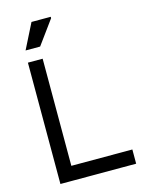

<svg xmlns="http://www.w3.org/2000/svg" viewBox="-134 -992 801 1070"><g transform="rotate(-15 267.0 -457.0)"><path d="M78 0V-700H163V0ZM122 0V-82H515V0ZM83 -769 156 -914H267V-906L167 -769Z"/></g></svg>

Font: Fustat Medium
Style: Regular
Weight: 500
Designer: Mohamed Gaber, Khaled Hosny, Laura Garcia Mut
Foundry: Kief Type Foundry, Alif Type Foundry, Hard Type Foundry
Version: Version 1.007